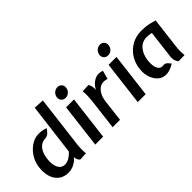

<svg xmlns="http://www.w3.org/2000/svg" viewBox="13 -1429 2113 2113"><g transform="rotate(-45 1069.0 -373.0)"><path d="M263 12Q191.5 12 145.5 -23.8Q99.5 -59.5 80.5 -121.5Q61.5 -183.5 71.5 -261.5Q78 -317.5 102.2 -365.2Q126.5 -413 162.5 -448.8Q198.5 -484.5 241.5 -504.8Q284.5 -525 328 -525Q352.5 -525 377 -521.5Q401.5 -518 434.5 -507Q417 -476.5 394.8 -457.2Q372.5 -438 343.5 -437Q304.5 -435.5 274.8 -414.8Q245 -394 226 -355.2Q207 -316.5 200.5 -261.5Q194 -210.5 202.5 -169.2Q211 -128 234.5 -103.5Q258 -79 295.5 -79Q326.5 -79 358.2 -96.5Q390 -114 425.5 -150.5L501 -758L621 -751L547 -148.5Q542 -108.5 541.5 -72.8Q541 -37 545 -5L452.5 0Q441 -8.5 434.2 -21Q427.5 -33.5 423 -49.5L421.5 -70L405.5 -50Q366 -15 329.5 -1.5Q293 12 263 12Z M685 0 748 -517H871L808 0ZM818.5 -593.5Q787.5 -593.5 769 -614.8Q750.5 -636 754 -667Q758.5 -699 782.5 -720.5Q806.5 -742 837.5 -742Q869 -742 887.2 -720.5Q905.5 -699 901 -667Q897.5 -636 873.8 -614.8Q850 -593.5 818.5 -593.5Z M955.5 0 1000 -367Q1004 -402 1005 -439.5Q1006 -477 1001.5 -512L1094.5 -517Q1104 -506.5 1110 -486Q1116 -465.5 1117 -440.5L1115.5 -419L1127.5 -440.5Q1152 -480 1189 -503Q1226 -526 1261 -526Q1275.5 -526 1289.5 -523.2Q1303.5 -520.5 1319 -515.5L1292 -416Q1274.5 -421 1261.8 -422.8Q1249 -424.5 1238.5 -424.5Q1205.5 -424.5 1176.5 -404.2Q1147.5 -384 1127.5 -346Q1107.5 -308 1101 -254.5L1070.5 0Z M1346.5 0 1409.5 -517H1532.5L1469.5 0ZM1480 -593.5Q1449 -593.5 1430.5 -614.8Q1412 -636 1415.5 -667Q1420 -699 1444 -720.5Q1468 -742 1499 -742Q1530.5 -742 1548.8 -720.5Q1567 -699 1562.5 -667Q1559 -636 1535.2 -614.8Q1511.5 -593.5 1480 -593.5Z M1798.5 7.5Q1752 11.5 1716 -8.2Q1680 -28 1656.5 -64.5Q1633 -101 1623.2 -148.2Q1613.5 -195.5 1620 -246Q1629.5 -326.5 1671 -390.5Q1712.5 -454.5 1779 -491.2Q1845.5 -528 1930 -528Q1958 -528 1986 -525.5Q2014 -523 2046.5 -516.2Q2079 -509.5 2121.5 -497.5L2078.5 -145.5Q2073.5 -105.5 2073 -69.8Q2072.5 -34 2076.5 -2L1984.5 0Q1971.5 -8 1960.8 -36.2Q1950 -64.5 1954.5 -102L1994.5 -428Q1974 -433 1955.8 -435Q1937.5 -437 1922.5 -437Q1851.5 -437 1805.8 -385.5Q1760 -334 1749 -246Q1744 -204.5 1749.2 -166.5Q1754.5 -128.5 1774.2 -105.5Q1794 -82.5 1832.5 -87Q1859 -89.5 1876.5 -74.8Q1894 -60 1910 -34.5Q1881.5 -17 1852.2 -6Q1823 5 1798.5 7.5Z"/></g></svg>

Font: Expletus Sans SemiBold
Style: Italic
Weight: 600
Italic angle: -7°
Version: Version 7.500